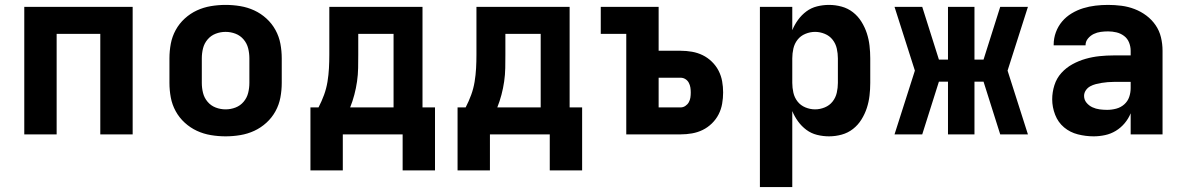

<svg xmlns="http://www.w3.org/2000/svg" viewBox="-20 -548 4840 783"><path d="M79 0V-520H521V0H389V-410H211V0Z M900 8Q870 8 840 3Q810 -2 783 -14.5Q756 -27 733.5 -47.5Q711 -68 696.5 -94.5Q682 -121 676.5 -150.5Q671 -180 671 -210V-310Q671 -340 676.5 -369.5Q682 -399 696.5 -425.5Q711 -452 733.5 -472.5Q756 -493 783 -505.5Q810 -518 840 -523Q870 -528 900 -528Q930 -528 960 -523Q990 -518 1017 -505.5Q1044 -493 1066.5 -472.5Q1089 -452 1103.5 -425.5Q1118 -399 1123.5 -369.5Q1129 -340 1129 -310V-210Q1129 -180 1123.5 -150.5Q1118 -121 1103.5 -94.5Q1089 -68 1066.5 -47.5Q1044 -27 1017 -14.5Q990 -2 960 3Q930 8 900 8ZM900 -102Q921 -102 940.5 -109.5Q960 -117 973.5 -133Q987 -149 992 -169Q997 -189 997 -210V-310Q997 -331 992 -351Q987 -371 973.5 -387Q960 -403 940.5 -410.5Q921 -418 900 -418Q879 -418 859.5 -410.5Q840 -403 826.5 -387Q813 -371 808 -351Q803 -331 803 -310V-210Q803 -189 808 -169Q813 -149 826.5 -133Q840 -117 859.5 -109.5Q879 -102 900 -102Z M1246 147V-110H1279Q1292 -135 1301.5 -161Q1311 -187 1315.5 -214.5Q1320 -242 1321.5 -269.5Q1323 -297 1323 -325V-520H1703V-110H1754V147H1622V0H1378V147ZM1585 -110V-410H1441V-325Q1441 -298 1440.5 -270.5Q1440 -243 1436 -215.5Q1432 -188 1425 -161.5Q1418 -135 1408 -110Z M1846 147V-110H1879Q1892 -135 1901.5 -161Q1911 -187 1915.5 -214.5Q1920 -242 1921.5 -269.5Q1923 -297 1923 -325V-520H2303V-110H2354V147H2222V0H1978V147ZM2185 -110V-410H2041V-325Q2041 -298 2040.5 -270.5Q2040 -243 2036 -215.5Q2032 -188 2025 -161.5Q2018 -135 2008 -110Z M2534 0V-410H2430V-520H2666V-341H2756Q2779 -341 2802 -337Q2825 -333 2845.5 -323Q2866 -313 2883 -296.5Q2900 -280 2910.5 -259.5Q2921 -239 2925 -216.5Q2929 -194 2929 -171Q2929 -148 2925 -125Q2921 -102 2910.5 -81.5Q2900 -61 2883 -44.5Q2866 -28 2845.5 -18Q2825 -8 2802 -4Q2779 0 2756 0ZM2756 -110Q2766 -110 2775 -116Q2784 -122 2789 -131Q2794 -140 2795.5 -150Q2797 -160 2797 -171Q2797 -181 2795.5 -191Q2794 -201 2789 -210.5Q2784 -220 2775 -225.5Q2766 -231 2756 -231H2666V-110Z M3079 215V-520H3211V-425Q3220 -447 3234.5 -467Q3249 -487 3268.5 -501.5Q3288 -516 3312 -522Q3336 -528 3361 -528Q3387 -528 3412.5 -521Q3438 -514 3458.5 -498Q3479 -482 3493 -459.5Q3507 -437 3515 -412.5Q3523 -388 3526 -362Q3529 -336 3529 -310V-210Q3529 -184 3526 -158Q3523 -132 3515 -107.5Q3507 -83 3493 -60.5Q3479 -38 3458.5 -22Q3438 -6 3412.5 1Q3387 8 3361 8Q3336 8 3312 2Q3288 -4 3268.5 -18.5Q3249 -33 3234.5 -53Q3220 -73 3211 -95V215ZM3304 -102Q3324 -102 3343.5 -110Q3363 -118 3375.5 -134Q3388 -150 3392.5 -170Q3397 -190 3397 -210V-310Q3397 -330 3392.5 -350Q3388 -370 3375.5 -386Q3363 -402 3343.5 -410Q3324 -418 3304 -418Q3284 -418 3264.5 -410Q3245 -402 3232.5 -386Q3220 -370 3215.5 -350Q3211 -330 3211 -310V-210Q3211 -190 3215.5 -170Q3220 -150 3232.5 -134Q3245 -118 3264.5 -110Q3284 -102 3304 -102Z M3741 0H3628L3711 -260L3628 -520H3741L3809 -305H3846V-520H3954V-305H3991L4059 -520H4172L4089 -260L4172 0H4059L3991 -215H3954V0H3846V-215H3809Z M4440 8Q4408 8 4376 0Q4344 -8 4319.5 -28.5Q4295 -49 4283 -80Q4271 -111 4271 -143Q4271 -172 4280 -200.5Q4289 -229 4308.5 -250.5Q4328 -272 4353.5 -286Q4379 -300 4407 -308Q4435 -316 4464 -319Q4493 -322 4522 -322H4591V-341Q4591 -358 4584.5 -374.5Q4578 -391 4564 -401.5Q4550 -412 4533 -416Q4516 -420 4499 -420Q4484 -420 4469 -418Q4454 -416 4440.5 -409.5Q4427 -403 4417 -391Q4407 -379 4407 -364V-363H4277V-366Q4277 -392 4286 -416.5Q4295 -441 4311.5 -460.5Q4328 -480 4350.5 -493.5Q4373 -507 4397.5 -514.5Q4422 -522 4447.5 -525Q4473 -528 4499 -528Q4526 -528 4553.5 -524.5Q4581 -521 4607 -511Q4633 -501 4655 -484.5Q4677 -468 4692.5 -445.5Q4708 -423 4714.5 -396Q4721 -369 4721 -341V0H4591V-86Q4582 -64 4566.5 -45.5Q4551 -27 4530.5 -14.5Q4510 -2 4486.5 3Q4463 8 4440 8ZM4495 -100Q4514 -100 4532.5 -105Q4551 -110 4565 -122.5Q4579 -135 4585 -152.5Q4591 -170 4591 -189V-214H4522Q4510 -214 4497.5 -213Q4485 -212 4473 -210Q4461 -208 4449 -205Q4437 -202 4426 -196Q4415 -190 4408 -179.5Q4401 -169 4401 -157Q4401 -141 4411 -129Q4421 -117 4435 -110.5Q4449 -104 4464.5 -102Q4480 -100 4495 -100Z"/></svg>

Font: Iosevka Extrabold Extended
Style: Regular
Weight: 800
Width: 7
Monospace: yes
Designer: Belleve Invis
Foundry: Belleve Invis
Version: Version 32.5.0; ttfautohint (v1.8.4)